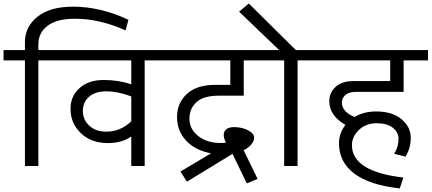

<svg xmlns="http://www.w3.org/2000/svg" viewBox="-35 -926 2408 1071"><path d="M104.1 0V-589H-15.2V-646.6H104.1V-691.1Q104.1 -777.6 174.7 -833.2Q245.2 -888.8 371.6 -888.8Q526.8 -888.8 681.5 -815.5L665.3 -756.3Q521.7 -821.5 382.7 -821.5Q282.6 -821.5 230.8 -782.6Q179 -743.7 179 -679V-646.6H315.5V-589H179V0Z M697.2 0V-164.8Q645.1 -127.9 566.7 -127.9Q474.2 -127.9 416.3 -182.8Q358.4 -237.6 358.4 -320Q358.4 -389.3 408.5 -434.5Q458.5 -479.8 543 -479.8Q627.4 -479.8 697.2 -455.5V-589H285.1V-646.6H908.5V-589H772V0ZM558.1 -191.6Q636.5 -191.6 697.2 -249.2V-388.3Q621.3 -416.6 558.6 -416.6Q496 -416.6 461.6 -386.2Q427.2 -355.9 427.2 -307.1Q427.2 -258.3 463.1 -225Q499 -191.6 558.1 -191.6Z M1163.8 -452.5H1249.7V-589H878.2V-646.6H1461.1V-589H1324.6V-392.3H1185.5Q1101.6 -392.3 1061.7 -356.7Q1021.7 -321 1021.7 -263.4Q1021.7 -205.8 1071 -167.1Q1120.3 -128.4 1195.7 -128.4Q1213.3 -128.4 1225.5 -130.4Q1211.8 -156.7 1213.1 -176.2Q1214.4 -195.7 1229 -206.3Q1243.7 -216.9 1271 -216.9Q1315 -216.9 1348.8 -199.2Q1382.7 -181.5 1382.7 -157.7Q1382.7 -140 1367.5 -121.1Q1352.4 -102.1 1324.1 -88L1401.9 71.8L1341.8 97.1L1261.9 -67.7L1007.6 87.5L971.7 30.8L1142.1 -70.8Q1055.1 -86.5 1003.8 -141.1Q952.5 -195.7 952.5 -273.3Q952.5 -350.9 1007.1 -401.7Q1061.7 -452.5 1163.8 -452.5Z M1550.1 0V-589H1430.7V-646.6H1522.2L1298.8 -861L1352.9 -906.5L1615.3 -646.6H1761.4V-589H1624.9V0Z M1855.9 -125.9Q1855.9 -183.5 1891.8 -229.5Q1801.8 -281.1 1801.8 -361.5Q1801.8 -408.5 1836.7 -441.1Q1871.6 -473.7 1935.8 -473.7H2141.6V-589H1731V-646.6H2352.4V-589H2216.4V-413.5H1949.9Q1911 -413.5 1891.6 -396.1Q1872.1 -378.7 1872.1 -353.4Q1872.1 -328.1 1890.3 -307.6Q1908.5 -287.2 1942.4 -273.5Q1994.4 -304.3 2063.7 -304.3Q2152.7 -304.3 2204.5 -261.1Q2256.3 -217.9 2256.3 -158.2Q2256.3 -98.6 2226.5 -52.1L2163.8 -68.3Q2188.1 -106.2 2188.1 -152.2Q2188.1 -187.6 2156.5 -213.1Q2124.9 -238.6 2065.7 -238.6Q2006.6 -238.6 1967.4 -201.5Q1928.2 -164.3 1928.2 -116.3Q1928.2 31.3 2214.9 64.2L2195.1 124.9Q2026.8 106.7 1941.4 42.2Q1855.9 -22.2 1855.9 -125.9Z"/></svg>

Font: Khula
Style: Regular
Weight: 400
Designer: Erin McLaughlin, Steve Matteson
Version: Version 1.000;PS 1.0;hotconv 1.0.72;makeotf.lib2.5.5900; ttf